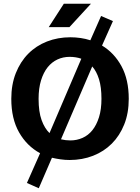

<svg xmlns="http://www.w3.org/2000/svg" viewBox="-20 -839 744 1020"><path d="M349 -695H239L319 -819H463ZM517 -754 580 -727 522 -597Q587 -558 625.5 -487Q664 -416 664 -314Q664 -238 640 -178Q616 -118 574 -76Q532 -34 474.5 -11.5Q417 11 350 11Q326 11 301.5 7.5Q277 4 256 -1L186 161L123 133L193 -25Q123 -63 81.5 -135.5Q40 -208 40 -314Q40 -390 64 -450.5Q88 -511 130 -553.5Q172 -596 229.5 -618.5Q287 -641 354 -641Q381 -641 408.5 -637Q436 -633 460 -625ZM185 -314Q185 -245 201 -201Q217 -157 243 -132L412 -527Q398 -532 382 -534.5Q366 -537 350 -537Q315 -537 285 -523Q255 -509 233 -481.5Q211 -454 198 -412Q185 -370 185 -314ZM354 -93Q388 -93 418.5 -106.5Q449 -120 471 -147.5Q493 -175 506 -216.5Q519 -258 519 -314Q519 -376 506 -418Q493 -460 470 -486L304 -99Q328 -93 354 -93Z"/></svg>

Font: Mukta Malar
Style: Bold
Weight: 700
Designer: Aadarsh Rajan, Girish Dalvi, Yashodeep Gholap
Foundry: Ek Type
Version: Version 2.538;PS 1.000;hotconv 16.6.51;makeotf.lib2.5.65220;